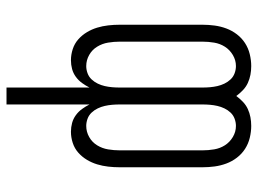

<svg xmlns="http://www.w3.org/2000/svg" viewBox="-121 -659 792 590"><g transform="rotate(-90 275.0 -364.0)"><path d="M367 12Q353 12 340 9.5Q327 7 315 1.5Q303 -4 293 -13.5Q283 -23 275 -34Q267 -23 257 -13.5Q247 -4 235 1.5Q223 7 210 9.5Q197 12 183 12Q165 12 146.5 7.5Q128 3 112.5 -7Q97 -17 85.5 -32Q74 -47 67.5 -64.5Q61 -82 58.5 -100.5Q56 -119 56 -138V-392Q56 -410 58 -427.5Q60 -445 65 -461.5Q70 -478 79 -493Q88 -508 101 -519.5Q114 -531 131 -536.5Q148 -542 165 -542Q179 -542 192 -538.5Q205 -535 216 -527Q227 -519 235 -508Q243 -497 249 -485V-740H301V-485Q307 -497 315 -508Q323 -519 334 -527Q345 -535 358 -538.5Q371 -542 385 -542Q402 -542 419 -536.5Q436 -531 449 -519.5Q462 -508 471 -493Q480 -478 485 -461.5Q490 -445 492 -427.5Q494 -410 494 -392V-138Q494 -119 491.5 -100.5Q489 -82 482.5 -64.5Q476 -47 464.5 -32Q453 -17 437.5 -7Q422 3 403.5 7.5Q385 12 367 12ZM367 -35Q385 -35 401 -44.5Q417 -54 426.5 -69Q436 -84 439 -102Q442 -120 442 -138V-392Q442 -410 439 -428Q436 -446 426.5 -461.5Q417 -477 401 -486Q385 -495 367 -495Q356 -495 345 -491Q334 -487 326 -478.5Q318 -470 313 -459.5Q308 -449 305.5 -438Q303 -427 302 -415.5Q301 -404 301 -392V-138Q301 -126 302 -114.5Q303 -103 305.5 -92Q308 -81 313 -70.5Q318 -60 326 -51.5Q334 -43 345 -39Q356 -35 367 -35ZM183 -35Q194 -35 205 -39Q216 -43 224 -51.5Q232 -60 237 -70.5Q242 -81 244.5 -92Q247 -103 248 -114.5Q249 -126 249 -138V-392Q249 -404 248 -415.5Q247 -427 244.5 -438Q242 -449 237 -459.5Q232 -470 224 -478.5Q216 -487 205 -491Q194 -495 183 -495Q165 -495 149 -486Q133 -477 123.5 -461.5Q114 -446 111 -428Q108 -410 108 -392V-138Q108 -120 111 -102Q114 -84 123.5 -69Q133 -54 149 -44.5Q165 -35 183 -35Z"/></g></svg>

Font: Lode Dark Term
Style: Regular
Weight: 400
Monospace: yes
Designer: Belleve Invis
Foundry: Belleve Invis
Version: Version 29.2.0